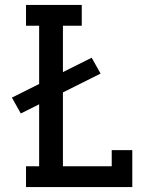

<svg xmlns="http://www.w3.org/2000/svg" viewBox="-20 -755 640 775"><path d="M85 0V-84H138V-334L64 -297L28 -361L138 -416V-651H85V-735H310V-651H234V-464L350 -522L386 -458L234 -382V-84H431V-149H514V0Z"/></svg>

Font: Iosevka HT Medium Extended
Style: Regular
Weight: 500
Width: 7
Monospace: yes
Designer: Belleve Invis
Foundry: Belleve Invis
Version: Version 32.3.0; ttfautohint (v1.8.4)